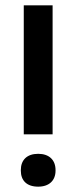

<svg xmlns="http://www.w3.org/2000/svg" viewBox="-20 -690 285 719"><path d="M58 -53V-51C58 -14 80 9 123 9C164 9 188 -14 188 -51V-53C188 -91 164 -114 123 -114C81 -114 58 -91 58 -53ZM69 -187H177V-670H69Z"/></svg>

Font: LT Wave Alt Medium
Style: Regular
Weight: 500
Designer: Daniel Lyons
Version: Version 2.5 (Glyphs App)